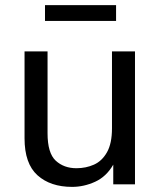

<svg xmlns="http://www.w3.org/2000/svg" viewBox="-20 -721 630 751"><path d="M262 10Q177 10 126.5 -35.5Q76 -81 76 -180V-520H166V-200Q166 -122 198 -92.5Q230 -63 279 -63Q316 -63 347.5 -77Q379 -91 398.5 -125.5Q418 -160 418 -219V-520H508V0H423V-77Q396 -30 352 -10Q308 10 262 10ZM156 -639V-701H434V-639Z"/></svg>

Font: Hedvig Letters Sans
Style: Regular
Weight: 400
Designer: Alexander Örn & Tor Weibull
Foundry: Kanon Foundry
Version: Version 1.000; ttfautohint (v1.8.4.7-5d5b)